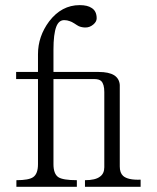

<svg xmlns="http://www.w3.org/2000/svg" viewBox="-20 -717 602 738"><path d="M43 1H275.4V-24.4Q221.7 -24.4 204.1 -36.1Q185.5 -48.8 185.5 -85.9V-413.1H341.8Q361.3 -413.1 369.1 -405.3Q380.9 -393.6 380.9 -363.3V-74.2Q380.9 -49.8 364.3 -38.1Q346.7 -24.4 306.6 -24.4V1H520.5V-26.4Q471.7 -24.4 453.1 -41Q440.4 -52.7 440.4 -77.1V-390.6Q438.5 -415 418.9 -427.7Q398.4 -440.4 359.4 -440.4H185.5V-526.4Q185.5 -585.9 196.3 -614.3Q206.1 -639.6 226.6 -639.6Q238.3 -639.6 248 -635.7Q254.9 -633.8 265.6 -627Q277.3 -619.1 283.2 -616.2Q294.9 -611.3 308.6 -611.3Q325.2 -611.3 338.9 -623Q351.6 -633.8 351.6 -646.5Q351.6 -674.8 332 -686.5Q316.4 -697.3 286.1 -697.3Q216.8 -697.3 168.9 -634.8Q126 -577.1 126 -508.8V-440.4H42V-413.1H126V-85.9Q126 -48.8 107.4 -36.1Q90.8 -24.4 43 -24.4Z"/></svg>

Font: Batang
Style: Regular
Weight: 400
Version: Version 2.21